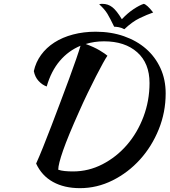

<svg xmlns="http://www.w3.org/2000/svg" viewBox="-20 -903 882 999"><path d="M168 -52Q183 -85 204 -137Q225 -189 248 -249.5Q271 -310 295 -373.5Q319 -437 340 -494Q361 -551 376.5 -596Q392 -641 399 -665Q336 -639 291 -586Q246 -533 223 -453Q200 -461 181 -481.5Q162 -502 156 -533Q166 -579 193.5 -617Q221 -655 263 -682Q305 -709 360 -723.5Q415 -738 478 -738Q558 -738 625 -714.5Q692 -691 740 -649Q788 -607 815 -548Q842 -489 842 -417Q842 -319 806 -230Q770 -141 708.5 -73Q647 -5 566 35.5Q485 76 396 76Q314 76 255.5 43.5Q197 11 168 -52ZM521 -688Q471 -688 426 -674Q470 -658 499 -640.5Q528 -623 539 -613Q531 -602 515.5 -574Q500 -546 479.5 -506Q459 -466 436 -418.5Q413 -371 391 -321Q334 -194 308.5 -121Q283 -48 283 -20Q297 -15 317 -13Q337 -11 360 -11Q441 -11 513.5 -48.5Q586 -86 640.5 -149Q695 -212 726.5 -295.5Q758 -379 758 -471Q758 -574 694 -631Q630 -688 521 -688ZM627 -751Q612 -759 598 -761.5Q584 -764 574 -764Q563 -786 555 -802Q547 -818 539 -831Q531 -844 521 -855.5Q511 -867 496 -881Q504 -883 507 -883Q510 -883 513 -883Q542 -883 564.5 -865.5Q587 -848 614 -803Q644 -835 675 -855.5Q706 -876 728 -883Q745 -879 777 -838Q745 -827 706.5 -808.5Q668 -790 627 -751Z"/></svg>

Font: Sweet Mavka Script
Style: Regular
Weight: 500
Designer: Pablo Impallari/Anastassiya Vishnevskaya
Foundry: Pablo Impallari/ Anastassiya Vishnevskaya
Version: Version 2.0/www.impallari.com/   behance.net/sweetcherry